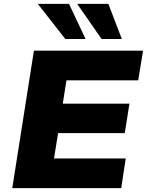

<svg xmlns="http://www.w3.org/2000/svg" viewBox="-20 -965 754 985"><path d="M43 0 154 -705H714L689 -553H321L302 -433H644L620 -282H278L257 -152H625L602 0ZM501 -765 376 -945H536L605 -765ZM315 -765 174 -945H334L419 -765Z"/></svg>

Font: Nunito Sans 10pt SemiExpanded Black
Style: Italic
Weight: 900
Width: 6
Italic angle: -9°
Designer: Vernon Adams
Foundry: Vernon Adams
Version: Version 3.101;gftools[0.9.27]